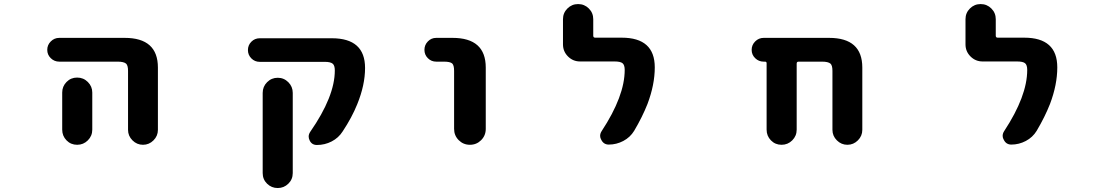

<svg xmlns="http://www.w3.org/2000/svg" viewBox="-20 -737 5540 954"><path d="M616.2 -91.8V-384.8Q616.2 -412.1 606.4 -420.9Q594.7 -430.7 564.5 -430.7H274.4Q250 -430.7 232.4 -447.8Q214.8 -464.8 214.8 -489.3Q214.8 -513.7 232.4 -531.2Q250 -548.8 274.4 -548.8H599.6Q764.6 -548.8 764.6 -401.4V-91.8Q764.6 -61.5 742.7 -39.6Q720.7 -17.6 690.4 -17.6Q660.2 -17.6 638.2 -39.6Q616.2 -61.5 616.2 -91.8ZM289.1 -92.8V-277.3Q289.1 -307.6 310.5 -329.6Q332 -351.6 363.3 -351.6Q394.5 -351.6 416.5 -329.6Q438.5 -307.6 438.5 -277.3V-92.8Q438.5 -61.5 416.5 -39.6Q394.5 -17.6 363.3 -17.6Q332 -17.6 310.5 -39.6Q289.1 -61.5 289.1 -92.8Z M1285.2 123V-275.4Q1285.2 -306.6 1307.1 -328.6Q1329.1 -350.6 1359.9 -350.6Q1390.6 -350.6 1412.6 -328.6Q1434.6 -306.6 1434.6 -275.4V123Q1434.6 154.3 1412.6 175.8Q1390.6 197.3 1359.9 197.3Q1329.1 197.3 1307.1 175.8Q1285.2 154.3 1285.2 123ZM1554.7 -16.6Q1529.3 -16.6 1518.6 -39.1Q1513.7 -48.8 1513.7 -58.6Q1513.7 -70.3 1521.5 -82Q1643.6 -257.8 1643.6 -386.7Q1643.6 -411.1 1633.8 -419.9Q1623 -429.7 1593.8 -429.7H1270.5Q1246.1 -429.7 1229 -446.8Q1211.9 -463.9 1211.9 -488.3Q1211.9 -512.7 1229 -529.8Q1246.1 -546.9 1270.5 -546.9H1628.9Q1793.9 -546.9 1793.9 -399.4Q1793.9 -314.5 1754.9 -218.8Q1728.5 -153.3 1682.6 -84Q1662.1 -51.8 1627.9 -34.2Q1593.8 -16.6 1554.7 -16.6Z M2236.3 -96.7V-384.8Q2236.3 -413.1 2226.6 -421.9Q2215.8 -430.7 2185.5 -430.7H2147.5Q2123 -430.7 2106 -447.8Q2088.9 -464.8 2088.9 -489.3Q2088.9 -513.7 2106 -531.2Q2123 -548.8 2147.5 -548.8H2228.5Q2393.6 -548.8 2393.6 -401.4V-96.7Q2393.6 -63.5 2370.6 -40.5Q2347.7 -17.6 2314.9 -17.6Q2282.2 -17.6 2259.3 -40.5Q2236.3 -63.5 2236.3 -96.7Z M3004.9 -18.6Q2979.5 -18.6 2967.8 -42Q2961.9 -51.8 2961.9 -61.5Q2961.9 -74.2 2969.7 -85.9Q3084 -259.8 3084 -389.6Q3084 -414.1 3073.2 -422.9Q3062.5 -431.6 3033.2 -431.6H2862.3Q2827.1 -431.6 2802.2 -456.5Q2777.3 -481.4 2777.3 -516.6V-641.6Q2777.3 -672.9 2799.3 -694.8Q2821.3 -716.8 2852.5 -716.8Q2883.8 -716.8 2905.8 -694.8Q2927.7 -672.9 2927.7 -641.6V-559.6Q2927.7 -549.8 2937.5 -549.8H3069.3Q3233.4 -549.8 3233.4 -402.3Q3233.4 -316.4 3197.3 -220.7Q3171.9 -156.2 3130.9 -86.9Q3111.3 -54.7 3077.1 -36.6Q3043 -18.6 3004.9 -18.6Z M4116.2 -91.8V-384.8Q4116.2 -412.1 4106.4 -420.9Q4094.7 -430.7 4064.5 -430.7H3948.2Q3938.5 -430.7 3938.5 -420.9V-92.8Q3938.5 -61.5 3916.5 -39.6Q3894.5 -17.6 3863.3 -17.6Q3832 -17.6 3810.5 -39.6Q3789.1 -61.5 3789.1 -92.8V-422.9Q3789.1 -430.7 3781.2 -430.7H3774.4Q3750 -430.7 3732.4 -447.8Q3714.8 -464.8 3714.8 -489.3Q3714.8 -513.7 3732.4 -531.2Q3750 -548.8 3774.4 -548.8H4099.6Q4264.6 -548.8 4264.6 -401.4V-91.8Q4264.6 -61.5 4242.7 -39.6Q4220.7 -17.6 4190.4 -17.6Q4160.2 -17.6 4138.2 -39.6Q4116.2 -61.5 4116.2 -91.8Z M5004.9 -18.6Q4979.5 -18.6 4967.8 -42Q4961.9 -51.8 4961.9 -61.5Q4961.9 -74.2 4969.7 -85.9Q5084 -259.8 5084 -389.6Q5084 -414.1 5073.2 -422.9Q5062.5 -431.6 5033.2 -431.6H4862.3Q4827.1 -431.6 4802.2 -456.5Q4777.3 -481.4 4777.3 -516.6V-641.6Q4777.3 -672.9 4799.3 -694.8Q4821.3 -716.8 4852.5 -716.8Q4883.8 -716.8 4905.8 -694.8Q4927.7 -672.9 4927.7 -641.6V-559.6Q4927.7 -549.8 4937.5 -549.8H5069.3Q5233.4 -549.8 5233.4 -402.3Q5233.4 -316.4 5197.3 -220.7Q5171.9 -156.2 5130.9 -86.9Q5111.3 -54.7 5077.1 -36.6Q5043 -18.6 5004.9 -18.6Z"/></svg>

Font: Rounded-X Mgen+ 2m bold
Style: Bold
Weight: 700
Designer: [Source Han Sans]
Ryoko NISHIZUKA  (kana & ideographs); Paul D. Hunt (Latin, Greek & Cyrillic); Wenlong ZHANG  (bopomofo
Version: Version 1.059.20150602